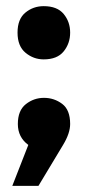

<svg xmlns="http://www.w3.org/2000/svg" viewBox="-20 -482 284 624"><path d="M105 122H20L72 -11Q38 -36 38 -79Q38 -123 64 -143.5Q90 -164 123 -164Q156 -164 182 -144.5Q208 -125 208 -79Q208 -49 185 -11ZM122 -289Q89 -289 63 -310.5Q37 -332 37 -376Q37 -420 62.5 -441Q88 -462 122 -462Q166 -462 187 -436.5Q208 -411 208 -376Q208 -341 187 -315Q166 -289 122 -289Z"/></svg>

Font: Argentum Novus
Style: Bold
Weight: 700
Designer: Julieta Ulanovsky (font) & Cristiano Sobral (main changes)
Foundry: Julieta Ulanovsky (font) & Cristiano Sobral (main changes)
Version: Version 3.00;November 27, 2020;FontCreator 13.0.0.2655 64-bi